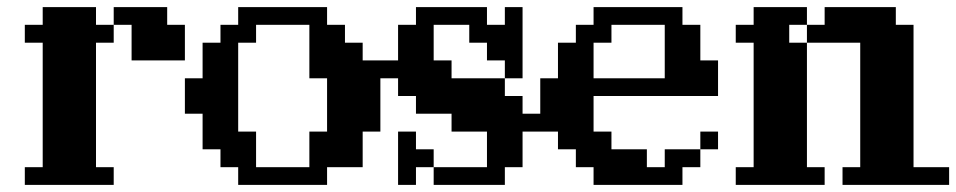

<svg xmlns="http://www.w3.org/2000/svg" viewBox="-20 -520 2689 540"><path d="M299.8 -49.8V0H49.8V-49.8H100.1V-399.9H49.8V-450.2H100.1V-500H250V-450.2H299.8V-500H450.2V-450.2H500V-350.1H350.1V-450.2H299.8V-399.9H250V-49.8Z M899.9 -49.8V0H649.9V-49.8H600.1V-100.1H549.8V-200.2H500V-299.8H549.8V-399.9H600.1V-450.2H649.9V-500H899.9V-450.2H950.2V-399.9H1000V-350.1H1049.8V-149.9H1000V-49.8ZM700.2 -49.8H850.1V-149.9H899.9V-299.8H850.1V-450.2H700.2V-399.9H649.9V-149.9H700.2Z M1149.9 -49.8V0H1099.6V-149.9H1149.9V-100.1H1199.7V-49.8H1349.6V-149.9H1250V-200.2H1149.9V-250H1099.6V-299.8H1049.8V-350.1H1099.6V-450.2H1149.9V-500H1349.6V-450.2H1399.9V-500H1449.7V-299.8H1399.9V-350.1H1349.6V-399.9H1299.8V-450.2H1199.7V-350.1H1250V-299.8H1399.9V-250H1449.7V-200.2H1500V-149.9H1449.7V-49.8H1399.9V0H1199.7V-49.8Z M1999.5 -250H1649.4V-149.9H1699.7V-100.1H1799.3V-49.8H1849.6V-100.1H1949.7V-149.9H1999.5V-100.1H1949.7V-49.8H1899.4V0H1649.4V-49.8H1599.6V-100.1H1549.3V-149.9H1499.5V-299.8H1549.3V-399.9H1599.6V-450.2H1649.4V-500H1899.4V-450.2H1949.7V-350.1H1999.5ZM1649.4 -299.8H1849.6V-450.2H1699.7V-399.9H1649.4Z M2299.3 -49.8V0H2049.3V-49.8H2099.6V-399.9H2049.3V-450.2H2099.6V-500H2249.5V-450.2H2299.3V-500H2499.5V-450.2H2549.3V-49.8H2649.4V0H2349.6V-49.8H2399.4V-399.9H2249.5V-49.8ZM2249.5 -399.9V-450.2H2199.7V-399.9Z"/></svg>

Font: Redaction 50
Style: Bold
Weight: 700
Designer: Jeremy Mickel / Forest Young
Foundry: MCKL
Version: Version 2.001;hotconv 1.0.113;makeotfexe 2.5.65598 DEVELOPME